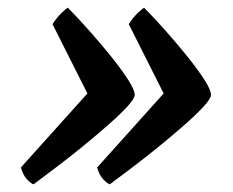

<svg xmlns="http://www.w3.org/2000/svg" viewBox="-20 -510 607 501"><path d="M67.5 -29Q61 -31 50.5 -42Q40 -53 34.5 -73L234 -295L229.5 -223.5L117 -447Q130 -466.5 140.8 -476.5Q151.5 -486.5 157 -490Q186 -460.5 216.2 -426.2Q246.5 -392 272.8 -359Q299 -326 315.2 -300.5Q331.5 -275 331.5 -262.5Q331.5 -253 312.5 -232.2Q293.5 -211.5 262.5 -184.2Q231.5 -157 196 -128Q160.5 -99 126.2 -73.2Q92 -47.5 67.5 -29ZM266.5 -29Q260 -31 249.5 -42Q239 -53 233.5 -73L433 -295L428.5 -223.5L316 -447Q329 -466.5 339.8 -476.5Q350.5 -486.5 356 -490Q385 -460.5 415.2 -426.2Q445.5 -392 471.8 -359Q498 -326 514.2 -300.5Q530.5 -275 530.5 -262.5Q530.5 -253 511.5 -232.2Q492.5 -211.5 461.5 -184.2Q430.5 -157 395 -128Q359.5 -99 325.2 -73.2Q291 -47.5 266.5 -29Z"/></svg>

Font: Texturina Medium
Style: Italic
Weight: 500
Italic angle: -11°
Designer: Guillermo Torres Carreño
Foundry: Omnibus-Type
Version: Version 1.002